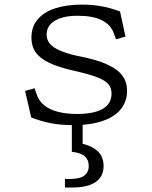

<svg xmlns="http://www.w3.org/2000/svg" viewBox="-20 -532 660 834"><path d="M115.5 -22 89 -137 130 -148.5 140 -120.5Q150 -92 173.2 -73.8Q196.5 -55.5 231 -46.5Q265.5 -37.5 310.5 -37Q386.5 -36.5 425.5 -58.8Q464.5 -81 464.5 -125.5Q464.5 -150 451 -166Q437.5 -182 406.8 -194.5Q376 -207 319.5 -220.5L298 -225.5Q233 -240.5 193.5 -259.2Q154 -278 135.2 -304.5Q116.5 -331 116.5 -368.5Q116.5 -416 143.8 -448Q171 -480 220.2 -496Q269.5 -512 336 -512Q383 -512 423.8 -504.2Q464.5 -496.5 501.5 -482L525 -373L484 -361.5L473.5 -389.5Q460.5 -424.5 423 -443.8Q385.5 -463 322 -463.5Q258 -464.5 220.2 -443Q182.5 -421.5 182.5 -381.5Q182.5 -360.5 195 -344Q207.5 -327.5 236.8 -314Q266 -300.5 315 -289.5L330 -286.5Q404.5 -271.5 448.5 -250.8Q492.5 -230 512.2 -202.5Q532 -175 532 -137.5Q532 -93 506.2 -59.5Q480.5 -26 427.8 -7.2Q375 11.5 296 11.5Q243 11.5 199 2.8Q155 -6 115.5 -22ZM262 245.5H281.5Q327.5 245.5 346.5 230.5Q365.5 215.5 365.5 189Q365.5 162 347.5 146.5Q329.5 131 292 127.5V-24H339V114L323.5 89.5Q371.5 97.5 400.8 121.8Q430 146 430 189.5Q430 234.5 395.5 258.5Q361 282.5 294 282.5H262Z"/></svg>

Font: Monaspace Xenon Var
Style: Regular
Weight: 400
Designer: Riley Cran and the Lettermatic Team
Version: Version 1.000 (Monaspace Xenon Var)